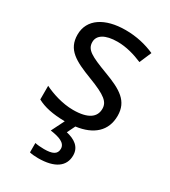

<svg xmlns="http://www.w3.org/2000/svg" viewBox="-192 -640 862 975"><g transform="rotate(30 239.5 -153.0)"><path d="M339 139C339 88 300 64 252 53L275 6C374 -7 434 -59 434 -148C434 -234 375 -269 273 -307C170 -346 135 -364 135 -409C135 -449 174 -474 246 -474C298 -474 348 -459 393 -440L423 -510C373 -532 317 -546 252 -546C132 -546 51 -495 51 -404C51 -316 113 -284 217 -244C322 -204 349 -180 349 -140C349 -92 311 -61 222 -61C159 -61 94 -83 52 -104V-24C92 -2 143 9 215 10L177 86C228 93 268 106 268 141C268 174 242 185 194 185C175 185 153 183 141 180V235C152 238 171 240 191 240C289 240 339 203 339 139Z"/></g></svg>

Font: Noto Sans Inscriptional Parthian
Style: Regular
Weight: 400
Designer: Monotype Design Team
Foundry: Monotype Imaging Inc.
Version: Version 2.003